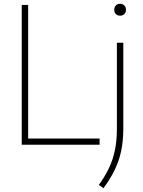

<svg xmlns="http://www.w3.org/2000/svg" viewBox="-20 -766 758 1016"><path d="M95 0V-740H129V-33H507V0ZM527.5 230 503 212.5Q536.5 166.5 557.5 121.5Q578.5 76.5 588.5 26.8Q598.5 -23 598.5 -83V-540H632.5V-86.5Q632.5 -21.5 621.5 31.5Q610.5 84.5 587.2 132.5Q564 180.5 527.5 230ZM615.5 -683Q602 -683 593.2 -691.5Q584.5 -700 584.5 -714Q584.5 -728.5 593.2 -737.2Q602 -746 615.5 -746Q629 -746 637.8 -737.2Q646.5 -728.5 646.5 -714Q646.5 -700 637.8 -691.5Q629 -683 615.5 -683Z"/></svg>

Font: Encode Sans Condensed Thin Thin
Style: Regular
Weight: 250
Version: Version 3.002